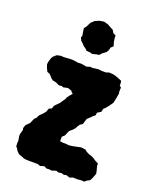

<svg xmlns="http://www.w3.org/2000/svg" viewBox="-142 -823 742 925"><g transform="rotate(20 228.5 -360.5)"><path d="M227 -128 243 -126H258L272 -124L289 -126L309 -130L333 -135L356 -132L365 -124L379 -117L395 -112L410 -104L415 -100L435 -89V-77L441 -55L444 -40L435 -16L427 -1L413 6L403 15L385 14L367 16L345 15L330 21L310 15L299 18L287 14L270 16L258 12L236 19L225 17L211 18L196 11L177 17L163 12H155H135H121L98 11L90 9L62 -2L50 -14L43 -26L37 -32L36 -47L37 -63L34 -79L33 -92L40 -117L38 -127L43 -143L51 -151L61 -161L73 -188L81 -194L88 -209L110 -232L116 -240L122 -257L136 -263L140 -277L149 -287L164 -302L169 -310L182 -329L184 -336L195 -351L206 -363L198 -370L194 -376L175 -382L151 -377L144 -381L129 -379L111 -388L95 -391L87 -396L74 -410L68 -416L55 -421L45 -442L41 -456L43 -470L49 -489L55 -499L70 -512L89 -516L105 -515L135 -517H151L167 -515L180 -513L194 -514L207 -512L223 -509L242 -515L253 -513L264 -515L284 -517L299 -515H321L336 -520L354 -519L368 -516L387 -509L404 -502L406 -486L405 -479L414 -471L413 -451L415 -441L413 -430L411 -418L408 -404L405 -390L391 -370L377 -353L369 -346L365 -329L347 -318L345 -304L335 -296L325 -286L311 -273L307 -262L302 -244L289 -235L280 -222L276 -213L265 -201L251 -189L245 -176L240 -163L227 -151ZM228 -576 219 -579 197 -581 189 -590 178 -597 167 -609 157 -618 150 -633 154 -641 150 -666 148 -679 157 -690 169 -714 185 -729 206 -738 229 -742 251 -736 265 -728 282 -719 290 -705 304 -698V-686L307 -665L313 -646L301 -635L298 -621L290 -608L272 -595L262 -583L252 -582Z"/></g></svg>

Font: Winky Rough
Style: Bold
Weight: 700
Designer: Simon Atzbach
Foundry: typofactur
Version: Version 1.206; ttfautohint (v1.8.4.7-5d5b)